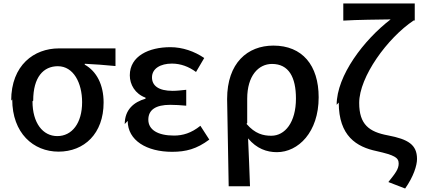

<svg xmlns="http://www.w3.org/2000/svg" viewBox="-20 -824 2424 1099"><path d="M50 -255C50 -62 171 44 315 44C462 44 573 -59 573 -237C573 -339 533 -416 465 -454V-459C528 -456 577 -452 641 -446V-547H317C176 -547 44 -452 44 -248ZM170 -248C170 -383 229 -445 311 -445C401 -445 450 -349 450 -239C450 -119 392 -45 308 -45C225 -45 166 -120 166 -244Z M711 -132C711 -20 820 45 965 45C1044 45 1106 29 1178 -25L1127 -104C1075 -62 1026 -48 976 -48C882 -48 829 -82 829 -139C829 -195 871 -224 954 -224C983 -224 1013 -222 1046 -219V-310C1017 -307 992 -304 968 -304C887 -304 850 -334 850 -381C850 -432 899 -460 964 -460C1014 -460 1060 -443 1102 -412L1149 -492C1093 -530 1025 -554 955 -554C832 -554 723 -503 723 -393C723 -340 753 -287 813 -265V-259C746 -240 694 -196 694 -114Z M1289 242H1411C1408 145 1404 68 1400 -32C1449 27 1507 47 1565 47C1687 47 1804 -67 1804 -267C1804 -451 1710 -563 1545 -563C1397 -563 1280 -464 1280 -257ZM1395 -120V-259C1395 -390 1459 -458 1537 -458C1633 -458 1674 -382 1674 -260C1674 -123 1611 -47 1533 -47C1487 -47 1440 -58 1391 -115Z M1919 -237C1919 -45 2021 17 2136 41C2238 64 2262 78 2262 112C2262 144 2243 168 2203 218L2299 255C2347 187 2367 123 2367 86C2367 4 2316 -27 2201 -49C2093 -69 2036 -111 2036 -235C2036 -384 2198 -607 2348 -707H2354V-804H1945V-706C2020 -711 2155 -712 2216 -713C2063 -596 1907 -391 1907 -224Z"/></svg>

Font: GenEiGothic-pro-SemiBold
Style: Regular
Weight: 500
Designer: Ryoko NISHIZUKA (kana & ideographs); Paul D. Hunt (Latin, Greek & Cyrillic); Wenlong ZHANG (bopomofo); Sandoll Communica
Foundry: Adobe Systems Incorporated; o_tamon
Version: Version 1.000.140830